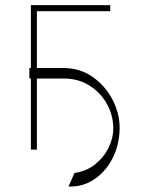

<svg xmlns="http://www.w3.org/2000/svg" viewBox="-20 -565 541 725"><path d="M90.9 -268.5V-308.2H96.6V-545.5H396.3V-522.7H119.3V-308.2H220.2Q282 -307.9 329.5 -274.7Q377.1 -241.5 404.5 -189.5Q431.8 -137.4 431.8 -81Q430.8 -16 403.9 34.8Q377.1 85.6 333.6 113.6Q290.1 141.7 238.6 139.2L261.4 88.1Q306.5 81.7 339.3 55.4Q372.2 29.1 390.1 -7.5Q408 -44 407.7 -81Q407.3 -130.7 383.3 -173.3Q359.4 -215.9 317.3 -242.2Q275.2 -268.5 220.2 -268.5H119.3V0H96.6V-268.5Z"/></svg>

Font: Inter Thin BETA
Style: Regular
Weight: 100
Designer: Rasmus Andersson
Foundry: rsms
Version: Version 3.011;git-f93a4a705